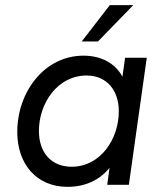

<svg xmlns="http://www.w3.org/2000/svg" viewBox="-20 -717 627 745"><path d="M242 8C310 8 365.5 -17.5 405 -65.5L396 0H480L549.5 -493H465.5L455 -419.5C429 -468.5 376.5 -501 304 -501C152 -501 47 -360 47 -205C47 -81 121 8 242 8ZM131 -209C131 -316 203 -424 316 -424C393 -424 441 -368 441 -285C441 -179 371 -70 258 -70C179 -70 131 -125 131 -209ZM297 -556H360L497 -697H406Z"/></svg>

Font: HK Grotesk
Style: Italic
Weight: 400
Italic angle: -16°
Designer: Alfredo Marco Pradil
Foundry: Hanken Design Co.
Version: Version 3.001;FEAKit 1.0